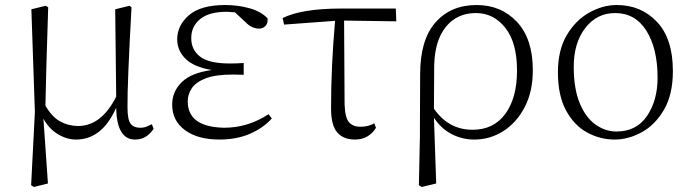

<svg xmlns="http://www.w3.org/2000/svg" viewBox="-20 -542 2752 765"><path d="M283 14Q246 14 210.5 -7.5Q175 -29 153 -69L171 189L115 203L104 196L119 -96L105 -505L162 -519L172 -513Q163 -239 161 -121Q187 -76 220 -58Q253 -40 291 -40Q384 -40 443 -157L439 -505L496 -519L504 -513Q487 -205 488 -115Q488 -65 500.5 -49Q513 -33 538 -33Q553 -33 564 -37.5Q575 -42 585 -47L592 -29Q581 -11 562.5 1.5Q544 14 518 14Q445 14 443 -113Q387 14 283 14Z M854 14Q768 14 717 -23.5Q666 -61 666 -125Q666 -177 704 -214.5Q742 -252 824 -263Q752 -275 719 -308Q686 -341 686 -385Q686 -441 733 -481.5Q780 -522 877 -522Q927 -522 973 -509.5Q1019 -497 1046 -469Q1048 -450 1038 -439Q1028 -428 1013 -428Q983 -428 959 -453L916 -493L883 -495Q813 -495 777.5 -466Q742 -437 742 -390Q742 -344 777 -316.5Q812 -289 897 -289Q920 -289 951 -291V-244Q923 -245 908 -245Q839 -245 800 -230Q761 -215 744.5 -191Q728 -167 728 -138Q728 -36 873 -33Q968 -33 1050 -87L1063 -70Q1029 -32 976 -9Q923 14 854 14Z M1394 14Q1348 14 1323.5 -14.5Q1299 -43 1299 -111Q1299 -276 1315 -459L1112 -444L1106 -470Q1182 -508 1341 -508H1557L1559 -457L1351 -460L1353 -125Q1355 -72 1371 -54.5Q1387 -37 1415 -37Q1450 -37 1471 -51L1478 -33Q1465 -11 1444 1.5Q1423 14 1394 14Z M1649 196 1653 5 1654 -246Q1654 -383 1715 -452.5Q1776 -522 1879 -522Q1977 -522 2040 -454.5Q2103 -387 2103 -262Q2103 -178 2071 -116Q2039 -54 1986 -20Q1933 14 1870 14Q1821 14 1779 -8Q1737 -30 1709 -73L1718 189L1660 203ZM1709 -109Q1737 -68 1775.5 -46.5Q1814 -25 1863 -25Q1947 -25 1993.5 -88.5Q2040 -152 2040 -261Q2040 -372 1993.5 -431Q1947 -490 1876 -490Q1801 -490 1756.5 -435Q1712 -380 1710 -281Z M2429 14Q2371 14 2319.5 -14Q2268 -42 2235.5 -101.5Q2203 -161 2203 -254Q2203 -343 2238.5 -402.5Q2274 -462 2328 -492Q2382 -522 2437 -522Q2534 -522 2597.5 -455Q2661 -388 2661 -259Q2661 -166 2626 -105.5Q2591 -45 2537.5 -15.5Q2484 14 2429 14ZM2436 -18Q2516 -18 2558 -80Q2600 -142 2600 -232Q2600 -349 2555.5 -419.5Q2511 -490 2431 -490Q2358 -490 2312 -430.5Q2266 -371 2266 -276Q2266 -188 2290 -130.5Q2314 -73 2353 -45.5Q2392 -18 2436 -18Z"/></svg>

Font: Minh Nguyen ExtraLight
Style: Regular
Weight: 250
Designer: Ryoko NISHIZUKA 西塚涼子 (kana & ideographs); Frank Grießhammer (Latin, Greek & Cyrillic); Wenlong ZHANG 张文龙 (bopomofo); San
Foundry: Adobe
Version: Version 1.100;July 7, 2023;FontCreator 14.0.0.2814 64-bit